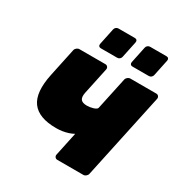

<svg xmlns="http://www.w3.org/2000/svg" viewBox="-212 -1101 1192 1257"><g transform="rotate(30 384.0 -472.5)"><path d="M402 0Q391 0 384.5 -8Q378 -16 380 -27L418 -206Q400 -196 379.5 -189.5Q359 -183 337 -179.5Q315 -176 290 -176Q158 -176 107.5 -245Q57 -314 88 -461L133 -673Q135 -684 144.5 -692Q154 -700 165 -700H361Q372 -700 378.5 -692Q385 -684 383 -673L340 -471Q333 -436 345 -420Q357 -404 392 -404Q403 -404 415.5 -406Q428 -408 439 -411.5Q450 -415 457.5 -420Q465 -425 466 -430L518 -673Q520 -684 529.5 -692Q539 -700 550 -700H746Q757 -700 763.5 -692Q770 -684 768 -673L630 -27Q628 -16 618.5 -8Q609 0 598 0ZM522 -775Q512 -775 507 -781.5Q502 -788 504 -798L530 -922Q532 -932 540 -938.5Q548 -945 558 -945H682Q692 -945 697 -938.5Q702 -932 700 -922L674 -798Q672 -788 664 -781.5Q656 -775 646 -775ZM283 -775Q273 -775 268 -781.5Q263 -788 265 -798L291 -922Q293 -932 301 -938.5Q309 -945 319 -945H443Q453 -945 458 -938.5Q463 -932 461 -922L435 -798Q433 -788 425 -781.5Q417 -775 407 -775Z"/></g></svg>

Font: Rubik Light Black
Style: Italic
Weight: 900
Italic angle: -12°
Version: Version 2.104